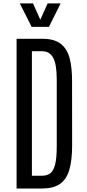

<svg xmlns="http://www.w3.org/2000/svg" viewBox="-20 -1082 497 1102"><path d="M75.2 0V-859.4H223.6Q292 -859.4 328.9 -830.3Q365.7 -801.3 379.6 -747.8Q393.6 -694.3 393.6 -620.6L394 -247.6Q394 -159.7 377.2 -105Q360.4 -50.3 322.3 -25.1Q284.2 0 220.2 0ZM163.1 -73.2H218.8Q248 -73.2 267.1 -86.4Q286.1 -99.6 295.9 -136Q305.7 -172.4 305.7 -242.2V-625.5Q305.7 -712.9 285.2 -750.5Q264.6 -788.1 220.7 -788.1H163.1ZM161.6 -927.7 93.8 -1062.5H169.4L211.4 -968.8L253.4 -1062.5H328.1L260.7 -927.7Z"/></svg>

Font: AntonioLight
Style: Regular
Weight: 300
Designer: Vernon Adams
Foundry: Vernon Adams
Version: Version 1.002